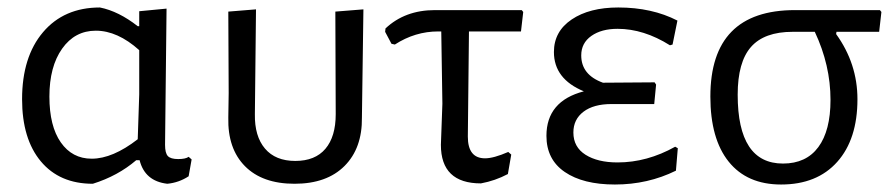

<svg xmlns="http://www.w3.org/2000/svg" viewBox="-20 -485 2394 513"><path d="M228 6Q139 6 89 -54Q39 -114 39 -220Q39 -333 95 -399Q151 -465 247 -465Q297 -455 348 -415H352V-455L425 -462L421 -98Q421 -76 428.5 -68Q436 -60 456 -60Q476 -60 484 -66L492 -59L484 -14Q458 3 427 6Q367 -1 353 -57H344Q295 -15 228 6ZM112 -227Q112 -148 142.5 -104.5Q173 -61 225 -61Q281 -61 348 -113L352 -233V-351Q294 -403 236 -403Q180 -403 146 -355Q112 -307 112 -227Z M590 -171 591 -236 590 -454 664 -460 661 -180Q660 -121 688 -88Q716 -55 769 -55Q822 -55 849.5 -87.5Q877 -120 877 -180L876 -454L951 -460L947 -171Q948 -89 900.5 -41.5Q853 6 767 6Q681 6 634.5 -41Q588 -88 590 -171Z M1265 5Q1158 5 1158 -98L1162 -208L1159 -401H1151Q1089 -401 1035 -366L1026 -368L1009 -400L1010 -409Q1062 -458 1142 -458H1374L1378 -453L1372 -401H1233L1230 -120Q1230 -62 1276 -62Q1299 -62 1338 -79L1346 -72L1337 -20Q1303 -2 1265 5Z M1623 8Q1538 8 1489 -25.5Q1440 -59 1440 -122Q1440 -215 1540 -241Q1460 -274 1460 -346Q1460 -401 1507.5 -433Q1555 -465 1632 -465Q1722 -465 1790 -430L1777 -366L1770 -364Q1700 -408 1630 -408Q1587 -408 1560 -389Q1533 -370 1533 -337Q1533 -285 1591 -264L1729 -265L1733 -259L1728 -207H1614Q1566 -207 1539 -186.5Q1512 -166 1512 -131Q1512 -92 1544.5 -71.5Q1577 -51 1630 -51Q1709 -51 1784 -93L1791 -89L1786 -29Q1711 8 1623 8Z M2067 8Q1976 8 1927 -53Q1878 -114 1878 -227Q1878 -458 2104 -458H2331L2335 -453L2329 -400H2215L2214 -394Q2271 -315 2271 -220Q2271 -113 2217 -52.5Q2163 8 2067 8ZM2072 -48Q2134 -48 2166.5 -92Q2199 -136 2199 -218Q2199 -311 2157 -400H2098Q2022 -400 1986.5 -359.5Q1951 -319 1951 -232Q1951 -48 2072 -48Z"/></svg>

Font: Alegreya Sans SC
Style: Regular
Weight: 400
Designer: Juan Pablo del Peral
Foundry: Huerta Tipografica
Version: Version 2.007